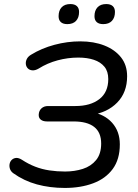

<svg xmlns="http://www.w3.org/2000/svg" viewBox="-20 -918 679 947"><path d="M300 9Q226 9 162 -8.5Q98 -26 45 -64Q33 -73 29 -85.5Q25 -98 27.5 -110Q30 -122 38.5 -130Q47 -138 59.5 -139Q72 -140 88 -130Q120 -109 153.5 -96Q187 -83 224 -77.5Q261 -72 301 -72Q348 -72 388.5 -85Q429 -98 454 -128.5Q479 -159 479 -210Q479 -265 444.5 -292Q410 -319 343 -319H212Q192 -319 181 -328Q170 -337 171 -353Q172 -372 184.5 -383.5Q197 -395 217 -395H352Q426 -395 470 -429Q514 -463 514 -528Q514 -566 495 -589Q476 -612 443 -623Q410 -634 366 -634Q315 -634 264.5 -620.5Q214 -607 171 -580Q154 -570 140 -571Q126 -572 117.5 -580.5Q109 -589 107.5 -601.5Q106 -614 112 -626.5Q118 -639 133 -648Q185 -680 248.5 -697Q312 -714 376 -714Q443 -714 495 -693.5Q547 -673 577 -635Q607 -597 607 -542Q607 -462 558 -412Q509 -362 429 -351V-366Q495 -355 533 -312.5Q571 -270 571 -206Q571 -132 536 -84.5Q501 -37 439.5 -14Q378 9 300 9ZM489 -799Q468 -799 457 -809Q446 -819 446 -838Q446 -866 461 -882Q476 -898 504 -898Q525 -898 536 -888Q547 -878 547 -859Q547 -831 532 -815Q517 -799 489 -799ZM312 -799Q291 -799 280 -809Q269 -819 269 -838Q269 -866 284 -882Q299 -898 327 -898Q348 -898 359 -888Q370 -878 370 -859Q370 -831 355 -815Q340 -799 312 -799Z"/></svg>

Font: Nunito Medium
Style: Italic
Weight: 500
Designer: Vernon Adams
Foundry: Vernon Adams
Version: Version 3.601